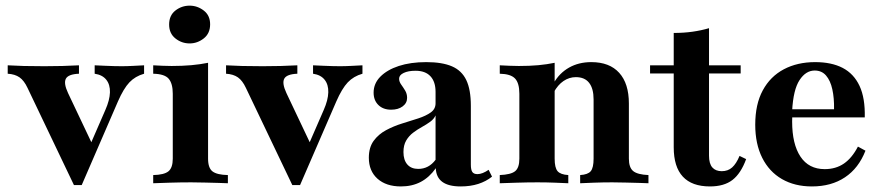

<svg xmlns="http://www.w3.org/2000/svg" viewBox="-20 -649 3122 680"><path d="M241.9 6.5 77.4 -337.9Q65.3 -363.7 49.2 -375Q33.1 -386.3 7.3 -387.9V-417.7Q33.9 -416.1 64.1 -415.3Q94.4 -414.5 137.1 -414.5Q172.6 -414.5 201.2 -415.3Q229.8 -416.1 259.7 -417.7V-387.9Q221.8 -386.3 213.3 -370.2Q204.8 -354 221 -319.4L309.7 -132.3L291.1 -116.9L353.2 -259.7Q368.5 -294.4 369.4 -321.8Q370.2 -349.2 356.5 -366.5Q342.7 -383.9 315.3 -387.9V-417.7Q333.9 -416.9 351.2 -416.1Q368.5 -415.3 383.9 -414.9Q399.2 -414.5 411.3 -414.5Q429.8 -414.5 452 -415.7Q474.2 -416.9 490.3 -417.7V-387.9Q458.9 -379 438.3 -357.3Q417.7 -335.5 397.6 -289.5L269.4 6.5Z M522.6 0V-29Q561.3 -29.8 576.6 -42.3Q591.9 -54.8 591.9 -87.1V-316.9Q591.9 -353.2 577.4 -370.2Q562.9 -387.1 522.6 -387.9V-417.7Q538.7 -416.9 555.2 -416.1Q571.8 -415.3 587.9 -415.3Q625 -415.3 657.3 -418.1Q689.5 -421 716.9 -426.6V-87.1Q716.9 -54 732.7 -41.9Q748.4 -29.8 787.1 -29V0Q775 -0.8 753.6 -1.2Q732.3 -1.6 707.3 -2.4Q682.3 -3.2 657.3 -3.2Q619.4 -3.2 580.6 -2Q541.9 -0.8 522.6 0ZM651.6 -495.2Q623.4 -495.2 601.2 -512.9Q579 -530.6 579 -562.1Q579 -594.4 601.2 -611.7Q623.4 -629 651.6 -629Q679 -629 701.6 -611.7Q724.2 -594.4 724.2 -562.9Q724.2 -530.6 701.6 -512.9Q679 -495.2 651.6 -495.2Z M1015.3 6.5 850.8 -337.9Q838.7 -363.7 822.6 -375Q806.5 -386.3 780.6 -387.9V-417.7Q807.3 -416.1 837.5 -415.3Q867.7 -414.5 910.5 -414.5Q946 -414.5 974.6 -415.3Q1003.2 -416.1 1033.1 -417.7V-387.9Q995.2 -386.3 986.7 -370.2Q978.2 -354 994.4 -319.4L1083.1 -132.3L1064.5 -116.9L1126.6 -259.7Q1141.9 -294.4 1142.7 -321.8Q1143.5 -349.2 1129.8 -366.5Q1116.1 -383.9 1088.7 -387.9V-417.7Q1107.3 -416.9 1124.6 -416.1Q1141.9 -415.3 1157.3 -414.9Q1172.6 -414.5 1184.7 -414.5Q1203.2 -414.5 1225.4 -415.7Q1247.6 -416.9 1263.7 -417.7V-387.9Q1232.3 -379 1211.7 -357.3Q1191.1 -335.5 1171 -289.5L1042.7 6.5Z M1400 11.3Q1347.6 11.3 1316.9 -16.1Q1286.3 -43.5 1286.3 -90.3Q1286.3 -126.6 1303.2 -150Q1320.2 -173.4 1347.2 -187.9Q1374.2 -202.4 1404.4 -211.7Q1434.7 -221 1461.7 -229.8Q1488.7 -238.7 1505.6 -250.8Q1522.6 -262.9 1522.6 -283.1V-323.4Q1522.6 -359.7 1504.4 -379Q1486.3 -398.4 1451.6 -398.4Q1425.8 -398.4 1409.7 -390.7Q1393.5 -383.1 1393.5 -370.2Q1393.5 -359.7 1400.8 -349.6Q1408.1 -339.5 1414.9 -328.2Q1421.8 -316.9 1421.8 -302.4Q1421.8 -283.9 1406 -272.2Q1390.3 -260.5 1365.3 -260.5Q1337.1 -260.5 1320.2 -277Q1303.2 -293.5 1303.2 -321Q1303.2 -353.2 1327 -377.4Q1350.8 -401.6 1392.3 -415.3Q1433.9 -429 1489.5 -429Q1546 -429 1580.6 -414.1Q1615.3 -399.2 1631.5 -365.3Q1647.6 -331.5 1647.6 -274.2V-66.1Q1647.6 -47.6 1652.8 -39.9Q1658.1 -32.3 1671 -32.3Q1679.8 -32.3 1689.9 -36.3Q1700 -40.3 1710.5 -47.6L1722.6 -23.4Q1701.6 -6.5 1673.8 2.4Q1646 11.3 1611.3 11.3Q1525.8 11.3 1523.4 -53.2Q1500.8 -21 1470.2 -4.8Q1439.5 11.3 1400 11.3ZM1461.3 -50.8Q1479.8 -50.8 1495.2 -58.9Q1510.5 -66.9 1522.6 -83.1V-240.3Q1516.9 -227.4 1503.6 -217.7Q1490.3 -208.1 1474.2 -199.2Q1458.1 -190.3 1443.1 -179Q1428.2 -167.7 1418.5 -151.2Q1408.9 -134.7 1408.9 -110.5Q1408.9 -82.3 1422.6 -66.5Q1436.3 -50.8 1461.3 -50.8Z M2034.7 0V-29Q2062.1 -30.6 2072.2 -42.7Q2082.3 -54.8 2082.3 -87.1V-296.8Q2082.3 -335.5 2066.5 -355.6Q2050.8 -375.8 2019.4 -375.8Q1996 -375.8 1975.8 -362.1Q1955.6 -348.4 1941.1 -321.8V-354.8Q1961.3 -390.3 1995.6 -409.7Q2029.8 -429 2074.2 -429Q2138.7 -429 2173 -391.1Q2207.3 -353.2 2207.3 -282.3V-87.1Q2207.3 -55.6 2222.6 -43.1Q2237.9 -30.6 2276.6 -29V0Q2264.5 -0.8 2243.5 -1.2Q2222.6 -1.6 2197.6 -2.4Q2172.6 -3.2 2148.4 -3.2Q2115.3 -3.2 2083.1 -2Q2050.8 -0.8 2034.7 0ZM1750 0V-29Q1789.5 -30.6 1804.4 -42.7Q1819.4 -54.8 1819.4 -87.1V-316.9Q1819.4 -354.8 1804 -371Q1788.7 -387.1 1750 -387.9V-417.7Q1767.7 -416.9 1784.3 -416.1Q1800.8 -415.3 1817.7 -415.3Q1855.6 -415.3 1886.7 -418.1Q1917.7 -421 1944.4 -426.6V-87.1Q1944.4 -54.8 1954.8 -42.7Q1965.3 -30.6 1992.7 -29V0Q1975 -0.8 1945.6 -2Q1916.1 -3.2 1883.9 -3.2Q1848.4 -3.2 1810.5 -2Q1772.6 -0.8 1750 0Z M2494.4 11.3Q2430.6 11.3 2398.4 -23.4Q2366.1 -58.1 2366.1 -127.4V-388.7H2282.3V-417.7H2366.1V-532.3Q2401.6 -532.3 2432.7 -536.7Q2463.7 -541.1 2491.1 -549.2V-417.7H2603.2V-388.7H2491.1V-97.6Q2491.1 -69.4 2502.8 -56Q2514.5 -42.7 2536.3 -42.7Q2558.1 -42.7 2573 -56Q2587.9 -69.4 2599.2 -96.8L2622.6 -85.5Q2604 -34.7 2574.2 -11.7Q2544.4 11.3 2494.4 11.3Z M2855.6 11.3Q2794.4 11.3 2749.2 -14.9Q2704 -41.1 2679.4 -90.3Q2654.8 -139.5 2654.8 -207.3Q2654.8 -279.8 2681.5 -329Q2708.1 -378.2 2756 -403.6Q2804 -429 2866.9 -429Q2925 -429 2964.5 -408.5Q3004 -387.9 3024.2 -344.8Q3044.4 -301.6 3042.7 -233.1H2746L2744.4 -262.1H2933.9Q2934.7 -301.6 2927.8 -332.7Q2921 -363.7 2905.6 -381.5Q2890.3 -399.2 2865.3 -399.2Q2833.9 -399.2 2811.7 -365.3Q2789.5 -331.5 2785.5 -256.5L2787.1 -253.2Q2786.3 -246 2785.9 -237.9Q2785.5 -229.8 2785.5 -218.5Q2785.5 -138.7 2814.9 -94.4Q2844.4 -50 2900.8 -50Q2940.3 -50 2969 -69.8Q2997.6 -89.5 3018.5 -129.8L3045.2 -115.3Q3021 -53.2 2972.6 -21Q2924.2 11.3 2855.6 11.3Z"/></svg>

Font: Playfair 5pt SemiExpanded Light ExtraBold
Style: Regular
Weight: 800
Version: Version 2.001;gftools[0.9.30]